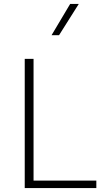

<svg xmlns="http://www.w3.org/2000/svg" viewBox="-20 -958 540 978"><path d="M242.7 -778.8H280.8L381.3 -938H337.4ZM150.9 -38.1V-658.2H106V0H470.7V-38.1Z"/></svg>

Font: Estedad ExtraLight
Style: Regular
Weight: 200
Designer: Amin Abedi
Version: Version 7.3